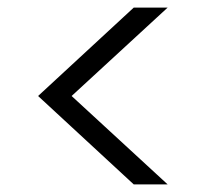

<svg xmlns="http://www.w3.org/2000/svg" viewBox="-20 -521 540 504"><path d="M420 -37H331L80 -269L331 -501H420L168 -269Z"/></svg>

Font: DM Sans 18pt Light
Style: Regular
Weight: 300
Designer: Colophon Foundry, Jonny Pinhorn
Foundry: Colophon Foundry
Version: Version 4.004;gftools[0.9.30]